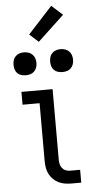

<svg xmlns="http://www.w3.org/2000/svg" viewBox="-63 -1008 502 1044"><g transform="rotate(-5 187.5 -486.0)"><path d="M283 0Q265 0 247 -3Q229 -6 213 -14Q197 -22 184 -35Q171 -48 163 -64Q155 -80 152 -98Q149 -116 149 -134V-450H56V-520H226V-134Q226 -122 229 -110Q232 -98 239.5 -88.5Q247 -79 258.5 -74.5Q270 -70 283 -70H337V0ZM288 -608Q275 -608 263 -611.5Q251 -615 242 -624Q233 -633 229.5 -645Q226 -657 226 -670Q226 -683 229.5 -695Q233 -707 242 -716Q251 -725 263 -729Q275 -733 288 -733Q301 -733 313 -729Q325 -725 334 -716Q343 -707 347 -695Q351 -683 351 -670Q351 -657 347 -645Q343 -633 334 -624Q325 -615 313 -611.5Q301 -608 288 -608ZM88 -608Q75 -608 63 -611.5Q51 -615 42 -624Q33 -633 29.5 -645Q26 -657 26 -670Q26 -683 29.5 -695Q33 -707 42 -716Q51 -725 63 -729Q75 -733 88 -733Q101 -733 113 -729Q125 -725 134 -716Q143 -707 147 -695Q151 -683 151 -670Q151 -657 147 -645Q143 -633 134 -624Q125 -615 113 -611.5Q101 -608 88 -608ZM174 -783 125 -827 258 -972 318 -918Z"/></g></svg>

Font: Zed Sans
Style: Regular
Weight: 400
Designer: Belleve Invis
Foundry: Belleve Invis
Version: Version 1.0.0; ttfautohint (v1.8.4)